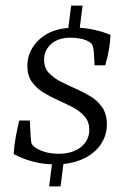

<svg xmlns="http://www.w3.org/2000/svg" viewBox="-20 -592 459 688"><path d="M176 -3Q136 -3 98 -13Q60 -23 29 -40Q31 -71 36.5 -101.5Q42 -132 49 -160H87L90 -100Q91 -92 92 -82Q93 -72 110 -61Q124 -52 145 -46.5Q166 -41 190 -41Q240 -41 270 -65Q300 -89 300 -127Q300 -155 284 -174Q268 -193 242.5 -206.5Q217 -220 189 -232.5Q161 -245 135.5 -260.5Q110 -276 94 -299Q78 -322 78 -356Q78 -412 123 -452.5Q168 -493 249 -493Q283 -493 316.5 -485.5Q350 -478 376 -467Q375 -441 370 -412.5Q365 -384 357 -358H319L316 -407Q315 -418 312.5 -427.5Q310 -437 296 -444Q286 -450 268.5 -453.5Q251 -457 233 -457Q189 -457 163.5 -434.5Q138 -412 138 -378Q138 -350 154 -332Q170 -314 196 -300.5Q222 -287 250.5 -274.5Q279 -262 304.5 -246.5Q330 -231 346.5 -207Q363 -183 363 -147Q363 -106 340 -73Q317 -40 275 -21.5Q233 -3 176 -3ZM156 76 168 -18H209L197 76ZM223 -478 235 -572H276L264 -478Z"/></svg>

Font: Rasa Light
Style: Italic
Weight: 300
Italic angle: -7.10001°
Designer: Anna Giedrys (Yrsa+Rasa design), David Brezina (Yrsa art-direction, Rasa art-direction, design)
Foundry: Rosetta Type Foundry
Version: Version 2.004